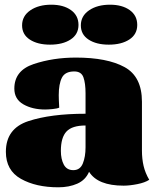

<svg xmlns="http://www.w3.org/2000/svg" viewBox="-20 -775 662 817"><path d="M5 0ZM228 22Q133 22 69 -14Q5 -50 5 -129Q5 -228 100.5 -259.5Q196 -291 344 -291V-378Q344 -421 335 -446Q326 -471 296 -471Q257 -471 243.5 -444.5Q230 -418 230 -370Q230 -351 232 -317Q224 -313 204.5 -311Q185 -309 172 -309Q118 -309 79.5 -331Q41 -353 41 -398Q41 -475 123.5 -502.5Q206 -530 303 -530Q436 -530 510 -489.5Q584 -449 584 -342V-134Q584 -99 591 -69Q598 -39 615 -10Q597 2 564.5 8.5Q532 15 506 15Q396 15 359 -44Q344 -9 309 6.5Q274 22 228 22ZM344 -148V-241Q287 -241 263 -215.5Q239 -190 239 -133Q239 -98 251.5 -74.5Q264 -51 292 -51Q321 -51 332.5 -79.5Q344 -108 344 -148ZM564 -669Q564 -629 530.5 -607Q497 -585 443 -585Q390 -585 357 -606.5Q324 -628 324 -667Q324 -707 359 -731Q394 -755 448 -755Q500 -755 532 -732Q564 -709 564 -669ZM314 -669Q314 -629 280.5 -607Q247 -585 193 -585Q140 -585 107 -606.5Q74 -628 74 -667Q74 -707 109 -731Q144 -755 198 -755Q250 -755 282 -732Q314 -709 314 -669Z"/></svg>

Font: Sansita Black
Style: Regular
Weight: 900
Designer: Pablo Cosgaya
Foundry: Omnibus-Type
Version: Version 1.006; ttfautohint (v1.5)